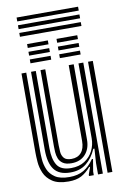

<svg xmlns="http://www.w3.org/2000/svg" viewBox="-98 -955 667 1022"><g transform="rotate(-10 235.0 -444.0)"><path d="M188.5 9.8Q132 9.8 101.4 -10.8Q70.8 -31.2 57.9 -61.4Q45 -91.5 42.8 -121.8Q40.5 -152 40.5 -171.8V-600H66.2V-176.8Q66.2 -158 68.2 -130.5Q70.2 -103 81.5 -76Q92.8 -49 119.8 -30.9Q146.8 -12.8 197 -12.8Q242.8 -12.8 274.1 -31.2Q305.5 -49.8 330.2 -86H336.5L325.5 -19.8V0H299.8L299.5 -6.5L313.8 -47.5H309Q284.8 -18.8 257.5 -4.5Q230.2 9.8 188.5 9.8ZM400.2 0V-600H426V0ZM220.5 -83.2Q190.2 -83.2 174.1 -94.4Q158 -105.5 151.6 -122.2Q145.2 -139 144.2 -156.5Q143.2 -174 143.2 -186.8V-600H169V-188.2Q169 -172.5 170.6 -153.2Q172.2 -134 183.6 -119.9Q195 -105.8 224.5 -105.8Q258 -105.8 276.9 -127.6Q295.8 -149.5 295.8 -189.8V-600H322.8V-192.5Q322.8 -143.5 295.5 -113.4Q268.2 -83.2 220.5 -83.2ZM204.5 -35.8Q145 -36.2 118.5 -71.8Q92 -107.2 92 -178.5V-600H117.8V-181.8Q117.8 -124 138.1 -91.1Q158.5 -58.2 214.2 -58.2Q257.5 -58.2 287.5 -77.8Q317.5 -97.2 333 -128.5Q348.5 -159.8 348.5 -194.8V-600H374.5V0H348.5V-62L353.5 -138.8H347.2Q326.8 -90.5 292.1 -62.9Q257.5 -35.2 204.5 -35.8ZM256 -728V-749H368.2V-728ZM97 -728V-749H209.2V-728ZM97 -686.5V-707.2H209.2V-686.5ZM256 -686.5V-707.2H368.2V-686.5ZM97 -645V-665.8H209.2V-645ZM256 -645V-665.8H368.2V-645ZM398.8 -876.8H66.5V-897.8H398.8ZM398.8 -835.2H66.5V-856H398.8ZM398.8 -793.8H66.5V-814.5H398.8Z"/></g></svg>

Font: Big Shoulders Inline Display ExtraBold
Style: Regular
Weight: 800
Designer: Patric King
Foundry: XO Type Co
Version: Version 1.000